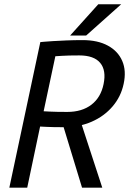

<svg xmlns="http://www.w3.org/2000/svg" viewBox="-20 -860 592 880"><path d="M347.7 -309 448.7 0H356L264 -302ZM343.3 -606Q293.5 -606 263.6 -604.1Q233.7 -602.2 233.7 -602.2L180 -350Q180 -350 209.3 -348.5Q238.7 -347 288.5 -347Q355.8 -347 399.1 -380.2Q442.3 -413.5 454.7 -474.5Q467.8 -537.7 439.2 -571.8Q410.7 -606 343.3 -606ZM164.8 -667Q164.8 -667 180.3 -668.5Q195.8 -670 222.7 -671.6Q249.5 -673.2 284.5 -674.7Q319.5 -676.2 358.5 -676.2Q427.8 -676.2 474.2 -651Q520.7 -625.8 540.2 -580.8Q559.8 -535.7 546.7 -475.5Q534.3 -417 495.9 -372.1Q457.5 -327.2 400.1 -302.1Q342.7 -277 272.3 -277Q222.5 -277 193.2 -278.5Q163.8 -280 163.8 -280L104.8 0H22.8ZM535.3 -840.3 374.7 -697H301.3L430.3 -840.3Z"/></svg>

Font: Epunda Sans Light
Style: Italic
Weight: 300
Italic angle: -12.0243°
Designer: Simon Atzbach
Foundry: typofactur
Version: Version 2.204